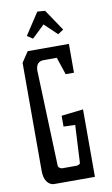

<svg xmlns="http://www.w3.org/2000/svg" viewBox="-97 -949 570 978"><g transform="rotate(-10 188.5 -460.0)"><path d="M169 -900 209 -897 283 -787 254 -768 189 -830 124 -768 95 -787ZM102 -20Q80 -20 65 -40Q50 -60 50 -97V-656L86 -710H299V-561H256L226 -651H159Q119 -651 117 -606L135 -110Q135 -103 142 -97.5Q149 -92 156 -92H229Q236 -92 242.5 -95.5Q249 -99 249 -104L259 -298L199 -300V-356L312 -369V-20Z"/></g></svg>

Font: Bahiana
Style: Regular
Weight: 400
Designer: Pablo Cosgaya & Dani Raskovsky
Foundry: Pablo Cosgaya & Dani Raskovsky
Version: Version 1.005